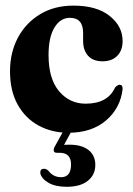

<svg xmlns="http://www.w3.org/2000/svg" viewBox="-20 -474 484 700"><path d="M427 -324.5Q427 -290 407.2 -270.2Q387.5 -250.5 354 -250.5Q319.5 -250.5 301.2 -270.5Q283 -290.5 283 -325.5V-354Q283 -409 235 -409Q200 -409 178.5 -373.5Q157 -338 157 -273.5Q157 -186.5 195.5 -141.2Q234 -96 292 -96Q373 -96 399.5 -155Q409.5 -165.5 417 -165Q427.5 -164.5 427 -149Q419 -79.5 366.5 -34.8Q314 10 230 10Q168.5 10 120.2 -16.5Q72 -43 44.2 -93Q16.5 -143 16.5 -214Q16.5 -282.5 45.2 -336.5Q74 -390.5 126 -422Q178 -453.5 247.5 -453.5Q333 -453.5 380 -415.8Q427 -378 427 -324.5ZM216 -5.5H246L213.5 54Q222 53.5 233 53.5Q278.5 53.5 303 73.2Q327.5 93 327.5 127Q327.5 163.5 300.2 185.2Q273 207 223 207Q182 207 157 192.5Q132 178 127 158.5Q125.5 142 139 141.5Q147 140 156.5 148.5Q174 172 203 172Q239 172 239 125.5Q239 83 197 83H187Q178.5 83 176.5 77.5Q174.5 72 178 63.5Z"/></svg>

Font: Fraunces 144pt Soft
Style: Bold
Weight: 700
Version: Version 1.000;[0bf87f6ff]